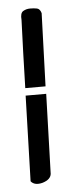

<svg xmlns="http://www.w3.org/2000/svg" viewBox="-45 -579 219 599"><g transform="rotate(-5 64.0 -279.5)"><path d="M27.3 -15.6 35.2 -283.2H99.6L91.8 -33.2Q89.8 -15.6 64.5 -7.8Q39.1 -1 27.3 -15.6ZM36.1 -306.6Q39.1 -420.9 43 -519.5Q41 -541 50.8 -546.9Q60.5 -552.7 72.8 -552.7Q85 -552.7 94.2 -550.8Q103.5 -548.8 107.4 -535.2L99.6 -306.6Z"/></g></svg>

Font: Architects Daughter
Style: Regular
Weight: 400
Designer: Kimberly Geswein
Foundry: Kimberly Geswein
Version: Version 1.002 2010